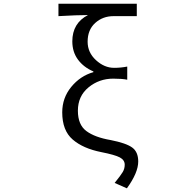

<svg xmlns="http://www.w3.org/2000/svg" viewBox="-20 -816 1040 1041"><path d="M668 205.1 601.6 175.8Q634.8 134.8 645.5 116.7Q656.2 98.6 656.2 77.1Q656.2 51.8 629.9 37.6Q603.5 23.4 529.3 8.8Q430.7 -10.7 374 -59.6Q317.4 -108.4 317.4 -207Q317.4 -285.2 366.2 -344.7Q415 -404.3 486.3 -424.8V-428.7Q433.6 -451.2 402.8 -492.7Q372.1 -534.2 372.1 -591.8Q372.1 -690.4 457 -734.4Q399.4 -734.4 296.9 -728.5V-795.9H721.7V-728.5H595.7Q537.1 -728.5 496.1 -691.4Q455.1 -654.3 455.1 -589.8Q455.1 -531.2 500.5 -489.7Q545.9 -448.2 598.6 -448.2Q635.7 -448.2 669.9 -455.1V-383.8Q641.6 -389.6 593.8 -389.6Q517.6 -389.6 460 -342.3Q402.3 -294.9 402.3 -215.8Q402.3 -139.6 448.2 -105.5Q494.1 -71.3 580.1 -56.6Q664.1 -40 696.8 -16.1Q729.5 7.8 729.5 59.6Q729.5 120.1 668 205.1Z"/></svg>

Font: GenEi Gothic M SemiLight
Style: Regular
Weight: 350
Designer: o_tamon (Modified); [Source Han Sans]
Ryoko NISHIZUKA  (kana & ideographs); Paul D. Hunt (Latin, Greek & Cyrillic); Wenl
Version: Version 1.1a;Original Version 1.004